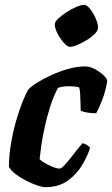

<svg xmlns="http://www.w3.org/2000/svg" viewBox="-20 -775 464 795"><path d="M168 0Q156 0 135 -7Q114 -14 90 -26Q66 -38 46 -53Q26 -68 17 -84Q17 -128 25 -177Q33 -226 46 -272Q59 -318 73 -353Q87 -388 98 -405Q107 -416 132.5 -432Q158 -448 191.5 -463.5Q225 -479 262 -489.5Q299 -500 332 -500Q352 -500 372.5 -489Q393 -478 408 -464Q423 -450 424 -441Q419 -403 404.5 -364.5Q390 -326 378 -306Q356 -306 338 -309.5Q320 -313 314 -317Q314 -325 313.5 -344.5Q313 -364 312 -384Q311 -404 308 -413Q298 -416 286.5 -417Q275 -418 267 -418Q255 -418 242.5 -416.5Q230 -415 220 -411Q202 -378 188.5 -335.5Q175 -293 165.5 -250.5Q156 -208 151 -172Q146 -136 144 -116Q150 -109 165.5 -100Q181 -91 198.5 -84Q216 -77 227 -77Q234 -77 246 -90Q258 -103 272.5 -121Q287 -139 300 -156Q313 -173 322 -182Q332 -180 341 -174Q350 -168 353 -163Q343 -130 320.5 -92Q298 -54 260.5 -27Q223 0 168 0ZM270 -581Q259 -581 244 -598Q229 -615 218 -636.5Q207 -658 207 -674Q207 -685 221.5 -698.5Q236 -712 257 -725.5Q278 -739 297.5 -747Q317 -755 328 -755Q340 -755 353.5 -737.5Q367 -720 376.5 -698Q386 -676 386 -661Q386 -649 372.5 -635Q359 -621 339 -609Q319 -597 300.5 -589Q282 -581 270 -581Z"/></svg>

Font: Texturina Medium 12pt ExtraBold
Style: Italic
Weight: 800
Italic angle: -11°
Version: Version 1.002